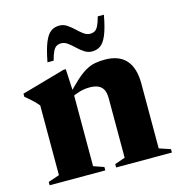

<svg xmlns="http://www.w3.org/2000/svg" viewBox="-106 -810 848 905"><g transform="rotate(-15 317.5 -358.0)"><path d="M246.5 -392.5V-34L297 -16.5V0H25.5V-16.5L80 -35V-375Q71 -386 55.8 -401Q40.5 -416 18 -434V-449L229.5 -509H240.5ZM350 -16.5 400.5 -34V-323.5Q400.5 -350 392.5 -366Q384.5 -382 368 -389.5Q351.5 -397 326 -397Q300 -397 275.8 -389.8Q251.5 -382.5 229 -370.5L222.5 -382Q259.5 -422.5 286.8 -447Q314 -471.5 336.2 -484Q358.5 -496.5 380.5 -500.8Q402.5 -505 429 -505Q498 -505 532.5 -466.2Q567 -427.5 567 -351.5V-35L622 -16.5V0H350ZM480.5 -710.5Q469 -647.5 455 -614.5Q441 -581.5 423.5 -569.5Q406 -557.5 383 -557.5Q363 -557.5 345.8 -568.8Q328.5 -580 313 -595Q297.5 -610 282.2 -621.2Q267 -632.5 251 -632.5Q237.5 -632.5 227.8 -626.8Q218 -621 210.5 -605.8Q203 -590.5 195.5 -562.5H165.5Q177.5 -625.5 191.5 -658.5Q205.5 -691.5 223 -703.5Q240.5 -715.5 263.5 -715.5Q283.5 -715.5 300.5 -704.2Q317.5 -693 333 -678Q348.5 -663 363.8 -651.8Q379 -640.5 395 -640.5Q409 -640.5 418.5 -646.2Q428 -652 435.5 -667.2Q443 -682.5 450.5 -710.5Z"/></g></svg>

Font: Newsreader 60pt
Style: Bold
Weight: 700
Designer: Hugues Gentile
Foundry: Production Type
Version: Version 1.003